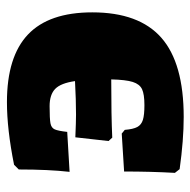

<svg xmlns="http://www.w3.org/2000/svg" viewBox="-18 -534 562 567"><g transform="rotate(-90 263.5 -251.0)"><path d="M245 -512Q379 -512 444.5 -450Q510 -388 510 -260Q510 -122 435 -56Q360 10 201 10Q133 10 47 -2L36 -16Q40 -87 40 -166L152 -173L163 -164Q165 -139 171.5 -127Q178 -115 192.5 -110.5Q207 -106 236 -106Q268 -106 283 -113Q298 -120 304.5 -140.5Q311 -161 312 -204Q204 -204 140 -201L130 -212L141 -310Q187 -308 208 -308Q251 -308 307 -311Q301 -353 284 -369.5Q267 -386 233 -386Q196 -386 182.5 -383.5Q169 -381 164.5 -371Q160 -361 157 -334L39 -327Q46 -388 46 -477L60 -491Q165 -512 245 -512Z"/></g></svg>

Font: Alegreya SC Black
Style: Regular
Weight: 900
Designer: Juan Pablo del Peral
Foundry: Huerta Tipografica
Version: Version 2.007; ttfautohint (v1.6)